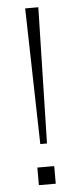

<svg xmlns="http://www.w3.org/2000/svg" viewBox="-52 -742 319 771"><g transform="rotate(-5 107.0 -356.0)"><path d="M93 -164 80 -712H133L120 -164ZM73 -71H141V0H73Z"/></g></svg>

Font: Muli ExtraLight
Style: Regular
Weight: 250
Designer: Vernon Adams
Foundry: Vernon Adams
Version: Version 2.100; ttfautohint (v1.8.1.43-b0c9)